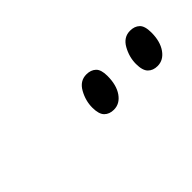

<svg xmlns="http://www.w3.org/2000/svg" viewBox="2 -909 457 457"><g transform="rotate(-45 230.5 -680.0)"><path d="M385 -627Q370 -627 361 -636Q352 -645 352 -667Q352 -690 364 -711.5Q376 -733 398 -733Q413 -733 422 -724.5Q431 -716 431 -694Q431 -664 418 -645.5Q405 -627 385 -627ZM238 -627Q223 -627 214 -636Q205 -645 205 -667Q205 -690 217 -711.5Q229 -733 251 -733Q266 -733 275 -724.5Q284 -716 284 -695Q284 -664 271 -645.5Q258 -627 238 -627Z"/></g></svg>

Font: Noto Serif Display ExtraCondensed
Style: Italic
Weight: 400
Width: 2
Italic angle: -12°
Designer: Monotype Design Team
Foundry: Monotype Imaging Inc.
Version: Version 2.009